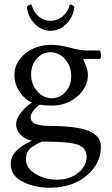

<svg xmlns="http://www.w3.org/2000/svg" viewBox="-20 -624 503 865"><path d="M370.1 83Q370.1 42 330.1 27.8Q290 13.7 170.9 13.7Q168.9 13.7 165 15.6Q164.1 16.6 156.2 20Q148.4 23.4 146.5 24.4Q144.5 25.4 137.7 29.8Q130.9 34.2 128.4 35.6Q126 37.1 120.1 41.5Q114.3 45.9 112.3 49.3Q110.4 52.7 106.4 57.6Q102.5 62.5 101.1 67.4Q99.6 72.3 98.1 78.6Q96.7 85 96.7 91.8Q96.7 133.8 140.1 159.7Q183.6 185.5 236.3 185.5Q294.9 185.5 332.5 154.3Q370.1 123 370.1 83ZM120.1 -289.1Q120.1 -244.1 147.9 -212.9Q175.8 -181.6 212.9 -181.6Q251 -181.6 275.9 -210.9Q300.8 -240.2 300.8 -281.2Q300.8 -326.2 272.9 -357.4Q245.1 -388.7 208 -388.7Q169.9 -388.7 145 -359.4Q120.1 -330.1 120.1 -289.1ZM211.9 -421.9Q248 -421.9 294.9 -409.2Q341.8 -396.5 372.1 -396.5H428.7Q434.6 -394.5 434.6 -372.1Q434.6 -358.4 428.7 -358.4H359.4Q355.5 -358.4 355.5 -355.5L365.2 -332Q376 -308.6 376 -285.2Q376 -232.4 329.1 -190.4Q282.2 -148.4 213.9 -148.4Q182.6 -148.4 159.2 -152.3Q146.5 -145.5 132.3 -127.9Q118.2 -110.4 118.2 -96.7Q118.2 -83 126 -74.7Q133.8 -66.4 148.4 -63Q163.1 -59.6 176.8 -58.1Q190.4 -56.6 209 -56.6Q213.9 -56.6 215.8 -56.6Q336.9 -54.7 385.7 -31.7Q434.6 -8.8 434.6 37.1Q434.6 112.3 371.1 166.5Q307.6 220.7 208 221.7Q138.7 222.7 83.5 195.3Q28.3 168 28.3 113.3Q28.3 52.7 124 9.8Q97.7 5.9 75.2 -14.6Q52.7 -35.2 52.7 -64.5Q52.7 -89.8 74.7 -117.2Q96.7 -144.5 124 -162.1Q94.7 -172.9 69.8 -208.5Q44.9 -244.1 44.9 -285.2Q44.9 -342.8 93.3 -382.3Q141.6 -421.9 211.9 -421.9ZM293 -600.6Q293 -603.5 296.9 -603.5Q301.8 -603.5 308.1 -599.1Q314.5 -594.7 314.5 -590.8V-586.9Q313.5 -584 313.5 -583Q306.6 -543 276.9 -514.2Q247.1 -485.4 208 -485.4Q168.9 -485.4 139.2 -513.7Q109.4 -542 102.5 -584Q102.5 -585 101.6 -587.9V-590.8Q101.6 -594.7 107.9 -599.1Q114.3 -603.5 119.1 -603.5Q123 -603.5 123 -600.6Q130.9 -569.3 154.3 -549.8Q177.7 -530.3 208 -530.3Q238.3 -530.3 261.7 -549.8Q285.2 -569.3 293 -600.6Z"/></svg>

Font: Crimson Text
Style: Roman
Weight: 400
Version: Version 0.13